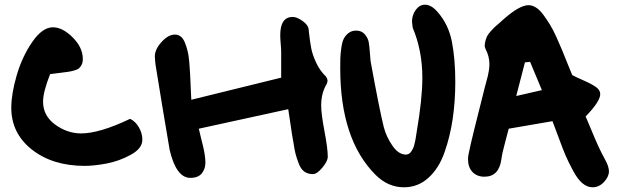

<svg xmlns="http://www.w3.org/2000/svg" viewBox="-20 -680 2635 816"><path d="M325 -113Q403 -113 533 -175Q556 -164 570.5 -138.5Q585 -113 585 -86Q585 -49 535.5 -22Q486 5 433 15Q380 25 340 25Q204 25 116 -44Q28 -113 28 -222Q28 -281 51 -360Q74 -439 117 -501.5Q160 -564 205 -564Q246 -564 289 -521Q332 -478 332 -429Q332 -415 327 -405Q322 -395 315.5 -389.5Q309 -384 294 -380Q279 -376 267.5 -374.5Q256 -373 232.5 -370Q209 -367 193 -365Q163 -289 163 -248Q163 -188 214.5 -150.5Q266 -113 325 -113Z M1205 -216 825 -133Q828 -119 834 -95Q840 -71 843.5 -56.5Q847 -42 850 -23Q853 -4 853 11Q853 38 837.5 57Q822 76 789 76Q729 76 701 -43Q668 -237 641 -405Q641 -406 639.5 -419.5Q638 -433 638 -440Q638 -470 666.5 -501.5Q695 -533 723 -533Q738 -533 748.5 -524.5Q759 -516 766 -498.5Q773 -481 777.5 -462.5Q782 -444 784.5 -415.5Q787 -387 788 -364.5Q789 -342 790.5 -309Q792 -276 793 -256L1175 -350V-460Q1175 -471 1173 -494Q1171 -517 1171 -530Q1171 -608 1224 -608Q1242 -608 1266.5 -590.5Q1291 -573 1292 -553Q1292 -551 1292.5 -547.5Q1293 -544 1293 -542Q1298 -499 1303 -473.5Q1308 -448 1323.5 -414Q1339 -380 1365 -355Q1372 -346 1372 -335Q1372 -333 1369 -324Q1345 -285 1345 -232Q1345 -196 1359 -122.5Q1373 -49 1373 -14Q1373 5 1350 32.5Q1327 60 1310 60Q1288 60 1273 49Q1258 38 1249 13.5Q1240 -11 1236 -26.5Q1232 -42 1227 -75L1225 -86Q1221 -107 1215 -149.5Q1209 -192 1205 -216Z M1611 -140Q1622 -98 1648 -60.5Q1674 -23 1705 -23Q1712 -23 1718 -26.5Q1724 -30 1728.5 -37Q1733 -44 1736 -50.5Q1739 -57 1741.5 -68Q1744 -79 1745.5 -85.5Q1747 -92 1748.5 -104Q1750 -116 1751 -120Q1775 -260 1775 -349Q1775 -465 1734 -562Q1731 -586 1731 -588Q1731 -616 1747 -638Q1763 -660 1786 -660Q1813 -660 1839 -630Q1886 -577 1900.5 -503Q1915 -429 1915 -332Q1915 -250 1904 -175Q1893 -100 1869 -32Q1845 36 1800.5 76Q1756 116 1697 116Q1629 116 1576 63Q1426 -87 1426 -390Q1426 -418 1426.5 -434Q1427 -450 1430.5 -475.5Q1434 -501 1440.5 -514.5Q1447 -528 1460.5 -539Q1474 -550 1494 -550Q1517 -550 1530.5 -534Q1544 -518 1547 -501Q1550 -484 1552 -456Q1554 -428 1555 -420Q1593 -212 1611 -140Z M2328 -165 2142 -133Q2139 -120 2126.5 -74Q2114 -28 2111 -4Q2101 71 2039 71Q2007 71 1988 51Q1969 31 1969 -5Q1969 -17 1974 -37Q1982 -79 2040 -307Q2042 -315 2046.5 -331.5Q2051 -348 2053.5 -358Q2056 -368 2058 -382Q2060 -396 2060 -408Q2060 -440 2044 -471Q2044 -472 2042 -476.5Q2040 -481 2040 -483Q2040 -496 2043.5 -508Q2047 -520 2051 -527.5Q2055 -535 2065.5 -547Q2076 -559 2081 -563.5Q2086 -568 2101 -581Q2116 -594 2120 -598Q2188 -658 2226 -658Q2242 -658 2258 -648Q2274 -638 2289 -617.5Q2304 -597 2317 -576Q2330 -555 2344.5 -523Q2359 -491 2368.5 -468Q2378 -445 2391.5 -411Q2405 -377 2412 -361Q2424 -354 2459.5 -338.5Q2495 -323 2513 -310Q2531 -297 2531 -280Q2531 -249 2469 -185Q2478 -165 2493.5 -127Q2509 -89 2523 -58.5Q2537 -28 2552 -1Q2568 28 2568 48Q2568 71 2547 93.5Q2526 116 2498 116Q2476 116 2455.5 99Q2435 82 2415 44.5Q2395 7 2384 -18.5Q2373 -44 2353 -98.5Q2333 -153 2328 -165ZM2283 -297 2233 -417 2211 -415 2174 -272Z"/></svg>

Font: Because We Learn
Style: Regular
Weight: 400
Designer: Liz Wetzel, Aaron Williamson, Russ McMullin
Foundry: Red Hat
Version: Version 1.000